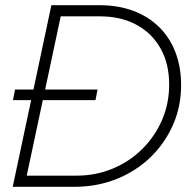

<svg xmlns="http://www.w3.org/2000/svg" viewBox="-20 -720 739 740"><path d="M29 0 100 -334H30L38 -375H109L178 -700H363Q435 -700 493 -678.5Q551 -657 592.5 -616.5Q634 -576 656 -519Q678 -462 678 -392Q678 -309 646.5 -238Q615 -167 559.5 -113.5Q504 -60 429 -30Q354 0 267 0ZM83 -43H275Q349 -43 414 -70Q479 -97 528 -145.5Q577 -194 604.5 -257.5Q632 -321 632 -394Q632 -474 599 -533Q566 -592 506 -624.5Q446 -657 365 -657H214L154 -375H356L348 -334H145Z"/></svg>

Font: Red Hat Display
Style: Italic
Weight: 300
Italic angle: -12°
Designer: Pentagram, MCKL
Foundry: Pentagram, MCKL
Version: Version 1.023